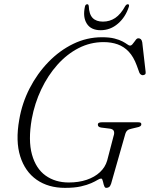

<svg xmlns="http://www.w3.org/2000/svg" viewBox="-20 -894 724 928"><path d="M472.5 -714Q509.5 -714 533.5 -707.8Q557.5 -701.5 572 -693.8Q586.5 -686 595 -679.8Q603.5 -673.5 608.5 -673.5Q614 -673.5 619 -678.8Q624 -684 628.8 -691.2Q633.5 -698.5 638.2 -703.8Q643 -709 648 -709Q656 -709 660.8 -704.5Q665.5 -700 667.5 -689.5L684 -545.5Q685 -537.5 680.8 -534.2Q676.5 -531 670 -530.5Q665 -530.5 660.2 -534.2Q655.5 -538 653.5 -543L641 -577.5Q625.5 -619.5 602.5 -644Q579.5 -668.5 549 -679.5Q518.5 -690.5 480.5 -690.5Q416.5 -690.5 360 -661.5Q303.5 -632.5 257.5 -581Q211.5 -529.5 179.5 -462.2Q147.5 -395 133.5 -319Q115.5 -215.5 134.5 -147.2Q153.5 -79 200.2 -45.5Q247 -12 312.5 -12Q360.5 -12 399 -25Q437.5 -38 463 -61.8Q488.5 -85.5 498 -118L528.5 -235Q534.5 -252 529.8 -261.5Q525 -271 508.5 -272.5L468.5 -277.5Q460 -279 456.5 -282.5Q453 -286 453 -291Q453 -298 458.2 -300.5Q463.5 -303 472.5 -303H647.5Q657 -303 660.2 -300.5Q663.5 -298 663 -292Q663 -287.5 657.8 -283.8Q652.5 -280 641 -278L616 -272Q602.5 -269.5 595.5 -263.5Q588.5 -257.5 586 -248L517 -6Q513 5.5 507.5 9.8Q502 14 493 14Q488 14 485.5 9.2Q483 4.5 481.2 -2Q479.5 -8.5 478 -15.2Q476.5 -22 474.5 -26.5Q472.5 -31 468.5 -31Q462 -31 451.2 -24.2Q440.5 -17.5 421 -8.8Q401.5 0 370.8 7Q340 14 294 14Q213.5 14 157.2 -25.2Q101 -64.5 77.8 -138.2Q54.5 -212 73 -315.5Q86.5 -395.5 123.2 -467Q160 -538.5 214 -594.2Q268 -650 334 -682Q400 -714 472.5 -714ZM477.5 -789.5Q510.5 -789.5 537 -807.2Q563.5 -825 585.5 -865Q589 -870 592 -871.8Q595 -873.5 597.5 -873.5Q601.5 -873.5 603 -870.8Q604.5 -868 603 -862Q587 -811.5 550.2 -779.8Q513.5 -748 466.5 -748Q419.5 -748 399.5 -779.8Q379.5 -811.5 390.5 -862Q391.5 -868 394.8 -870.8Q398 -873.5 401.5 -873.5Q404.5 -873.5 406.2 -871.8Q408 -870 409 -865Q410.5 -825 427.8 -807.2Q445 -789.5 477.5 -789.5Z"/></svg>

Font: Fraunces ExtraLight
Style: Italic
Weight: 250
Italic angle: -16°
Version: Version 1.000;[b76b70a41]